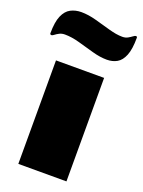

<svg xmlns="http://www.w3.org/2000/svg" viewBox="-217 -981 789 1058"><g transform="rotate(20 178.0 -452.5)"><path d="M312 0H29.8V-606.9H312ZM27.8 -757.8Q9.8 -757.8 -3.9 -750.7Q-17.6 -743.7 -26.9 -736.3Q-36.1 -729 -41 -729Q-50.3 -729 -50.3 -736.8Q-50.3 -803.2 -34.4 -839.6Q-18.6 -876 9 -890.4Q36.6 -904.8 70.8 -904.8Q111.8 -904.8 158.2 -892.1Q204.6 -879.4 249 -866.7Q293.5 -854 328.1 -854Q346.7 -854 360.1 -861.6Q373.5 -869.1 383.1 -876.5Q392.6 -883.8 397.9 -883.8Q405.8 -883.8 405.8 -876Q405.8 -809.6 390.9 -772.5Q376 -735.4 350.1 -720.7Q324.2 -706.1 291 -706.1Q251.5 -706.1 205.6 -719Q159.7 -731.9 113.5 -744.9Q67.4 -757.8 27.8 -757.8Z"/></g></svg>

Font: Rammetto One
Style: Regular
Weight: 400
Designer: Vernon Adams
Foundry: Vernon Adams
Version: Version 1.100; ttfautohint (v1.8.4.7-5d5b)